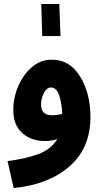

<svg xmlns="http://www.w3.org/2000/svg" viewBox="-20 -718 520 968"><path d="M436 -128Q436 -247 384 -332Q332 -417 243 -417Q186 -418 141.5 -380Q97 -342 72 -283.5Q47 -225 47 -164Q47 -87 92.5 -47Q138 -7 206 -7Q240 -7 269 -17Q238 35 173 59Q108 83 18 94L49 230Q224 213 330 121Q436 29 436 -128ZM187 -191Q187 -222 201.5 -249.5Q216 -277 237 -277Q264 -277 277.5 -239.5Q291 -202 294 -144Q269 -137 241 -137Q187 -137 187 -191ZM193 -536 188 -698H279L285 -536Z"/></svg>

Font: Noto Sans Arabic Condensed Extra
Style: Regular
Weight: 800
Width: 3
Designer: Nadine Chahine - Monotype Design Team
Foundry: Monotype Imaging Inc.
Version: Version 1.902